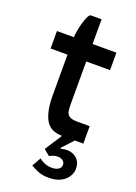

<svg xmlns="http://www.w3.org/2000/svg" viewBox="-162 -700 702 992"><g transform="rotate(20 189.0 -204.5)"><path d="M167 147Q177 157 196 165Q215 173 237 173Q261 173 274 163.5Q287 154 287 140Q287 125 275.5 116.5Q264 108 248 108Q235 108 223.5 112Q212 116 203 121L170 94L231 0Q164 -1 139 -48.5Q114 -96 114 -178V-404H21V-500H114V-501Q114 -513 118 -535Q122 -557 128.5 -580.5Q135 -604 143 -620Q151 -636 159 -636H217V-500H348V-404H217V-172Q217 -149 219.5 -132Q222 -115 235.5 -105.5Q249 -96 281 -96H348V0H301L245 61L248 65Q263 60 281 60Q313 60 335 80Q357 100 357 136Q357 157 344 178.5Q331 200 304.5 213.5Q278 227 239 227Q206 227 182 217.5Q158 208 139 196Z"/></g></svg>

Font: Haskoy SemiBold
Style: Regular
Weight: 600
Designer: Ertekin Erdin
Foundry: Ertekin Erdin
Version: Version 1.500; ttfautohint (v1.8.3)